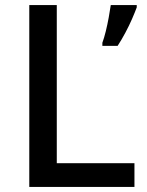

<svg xmlns="http://www.w3.org/2000/svg" viewBox="-20 -734 576 754"><path d="M95 0V-714H203V-93H508V0ZM517 -705Q510 -686 498.5 -659.5Q487 -633 472 -605Q457 -577 442 -554H382V-566Q389 -585 395.5 -611.5Q402 -638 407 -665.5Q412 -693 415 -714H517Z"/></svg>

Font: Noto Sans Vithkuqi Medium
Style: Regular
Weight: 500
Version: Version 1.001